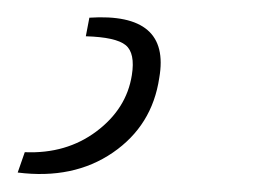

<svg xmlns="http://www.w3.org/2000/svg" viewBox="-44 27 287 217"><path d="M53 68 57 47Q149 41 136 115Q128 169 83.5 199.5Q39 230 -24 222L-16 199Q31 201 65 175.5Q99 150 105 112Q109 87 98 78Q87 69 53 68Z"/></svg>

Font: Exo 2.0 Extra Light
Style: Italic
Weight: 250
Italic angle: -8°
Designer: Natanael Gama
Version: Version 1.001;PS 001.001;hotconv 1.0.70;makeotf.lib2.5.58329